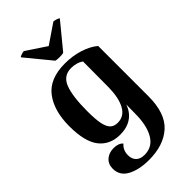

<svg xmlns="http://www.w3.org/2000/svg" viewBox="-294 -831 1134 1134"><g transform="rotate(-45 273.0 -264.0)"><path d="M39 110Q39 72 64 49.5Q89 27 129 27Q170 27 189 49Q159 75 159 117Q159 148 177 166.5Q195 185 231 185Q296 185 329.5 128Q363 71 363 -28Q363 -78 364 -102Q347 -53 308.5 -27Q270 -1 213 -1Q129 -1 82 -60Q35 -119 35 -249Q35 -378 93 -454Q151 -530 279 -530Q342 -530 398 -512.5Q454 -495 491 -464V-44Q491 98 420.5 161.5Q350 225 227 225Q146 225 92.5 196.5Q39 168 39 110ZM362 -249 363 -462Q349 -473 328.5 -479Q308 -485 286 -485Q221 -485 197 -423Q173 -361 173 -236Q173 -170 180.5 -132.5Q188 -95 205 -78Q222 -61 252 -61Q306 -61 333.5 -111Q361 -161 362 -249ZM284 -670 406 -753Q415 -753 430 -748Q445 -743 446 -739L317 -582Q309 -578 285 -578Q258 -578 250 -582L121 -739Q122 -743 136.5 -748Q151 -753 159 -753Z"/></g></svg>

Font: Arima Madurai Black
Style: Regular
Weight: 900
Designer: Joana Correia and Natanael Gama
Foundry: NDISCOVER
Version: Version 1.019